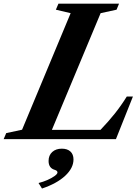

<svg xmlns="http://www.w3.org/2000/svg" viewBox="-86 -782 786 1079"><path d="M-65.5 0 -51 -34 38 -53 311 -708 228 -727.5 242.5 -761.5H583L569 -727.5L479.5 -708L205.5 -52H478.5Q523.5 -99 559 -143.5Q594.5 -188 626.5 -239.5H661L565.5 0ZM150 277.5 130.5 246.5Q155.5 240.5 180 229.8Q204.5 219 220.8 207.2Q237 195.5 237 187Q237 182.5 233.5 178.8Q230 175 221.5 172.5Q187 162.5 187 122.5Q187 91 207.5 72.2Q228 53.5 261.5 53.5Q292.5 53.5 309.8 69.5Q327 85.5 327 114Q327 162.5 280.2 206Q233.5 249.5 150 277.5Z"/></svg>

Font: Libre Caslon Text
Style: Italic
Weight: 400
Italic angle: -22.583°
Designer: Pablo Impallari, Rodrigo Fuenzalida, Katja Schimmel
Foundry: Pablo Impallari, Rodrigo Fuenzalida
Version: Version 2.000